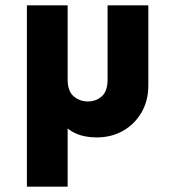

<svg xmlns="http://www.w3.org/2000/svg" viewBox="-20 -506 633 721"><path d="M81 195V-486H234V195ZM343 10Q256 10 213 -45Q170 -100 170 -186L234 -208Q234 -163 257 -144Q280 -125 310 -125Q340 -125 362 -144Q384 -163 384 -208V-486H537V-185Q537 -128 511.5 -84Q486 -40 442.5 -15Q399 10 343 10Z"/></svg>

Font: Outfit
Style: Bold
Weight: 700
Designer: Rodrigo Fuenzalida
Foundry: fragTYPE
Version: Version 1.100;gftools[0.9.27]